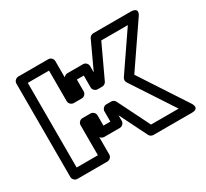

<svg xmlns="http://www.w3.org/2000/svg" viewBox="-120 -733 1008 939"><g transform="rotate(-30 383.5 -264.0)"><path d="M662 -503 517 -291C511 -282 512 -271 517 -263L673 -25H517L427 -206C423 -215 413 -220 404 -220H377C362 -220 352 -206 352 -195V-137H313V-195C313 -210 299 -220 288 -220H242C227 -220 217 -206 217 -195V-25H97V-503H217V-330C217 -315 231 -305 242 -305H288C303 -305 313 -319 313 -330V-397H352V-330C352 -315 366 -305 377 -305H403C413 -305 423 -312 426 -319L512 -503ZM730 -514C757 -554 709 -553 709 -553H496C488 -553 477 -548 473 -539L402 -386V-422C402 -433 392 -447 377 -447H288C283 -447 273 -444 267 -436V-528C267 -539 257 -553 242 -553H72C61 -553 47 -543 47 -528V0C47 11 57 25 72 25H242C253 25 267 15 267 0V-98C271 -93 279 -87 288 -87H377C388 -87 402 -97 402 -112V-144L479 11C483 19 492 25 502 25H719C767 25 740 -14 740 -14L568 -277Z"/></g></svg>

Font: Asimov
Style: XWidOu
Weight: 500
Designer: Google
Version: Version 2.000980; 2014